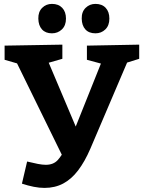

<svg xmlns="http://www.w3.org/2000/svg" viewBox="-20 -930 727 972"><path d="M91 -0.3 117.3 -112.3Q148.3 -104.7 171.5 -100.2Q194.7 -95.7 212 -95.7Q250 -95.7 271.7 -119Q293.3 -142.3 315.7 -187L302 -128L57.7 -626.7L91 -602L3.3 -627.3V-699L295.7 -704V-632.3L198.3 -604.3L215.3 -639.3L371.7 -269.7L352.3 -261.7L500 -631L511.3 -602.7L420 -627.3V-699L684.7 -704V-632.3L597.3 -605L630.7 -630.3L437.3 -177Q409.3 -112 375.5 -67.5Q341.7 -23 299.8 -0.8Q258 21.3 205.3 21.3Q179.7 21.3 151 15.7Q122.3 10 91 -0.3ZM463.3 -761.3Q430.3 -761.3 412.3 -781Q394.3 -800.7 393.7 -835.7Q393 -870.3 413.5 -890.3Q434 -910.3 463.3 -910.3Q496.3 -910.3 515 -890.3Q533.7 -870.3 533.7 -835.7Q533.7 -800.7 513.2 -781Q492.7 -761.3 463.3 -761.3ZM243 -761.3Q210.7 -761.3 192.7 -781Q174.7 -800.7 174 -835.7Q173.3 -870.3 193.5 -890.3Q213.7 -910.3 243 -910.3Q276 -910.3 295 -890.3Q314 -870.3 314 -835.7Q314 -800.7 293.2 -781Q272.3 -761.3 243 -761.3Z"/></svg>

Font: Bitter Thin
Style: Regular
Weight: 100
Designer: Sol Matas, and Bitter project Authors
Foundry: Sol Matas
Version: Version 2.002